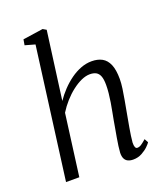

<svg xmlns="http://www.w3.org/2000/svg" viewBox="-149 -920 896 1033"><g transform="rotate(-20 299.0 -403.5)"><path d="M435.5 10Q418 10 405.5 4Q393 -2 386.8 -14.8Q380.5 -27.5 381 -48.5Q382 -64.5 384.8 -86Q387.5 -107.5 391.8 -131Q396 -154.5 400.2 -178.2Q404.5 -202 408 -223.5Q412 -245.5 416.8 -270Q421.5 -294.5 425.8 -320.2Q430 -346 432.5 -370.8Q435 -395.5 435 -417.5Q435 -450 428 -468Q421 -486 407 -493.8Q393 -501.5 371.5 -501.5Q348.5 -501.5 322.2 -489.8Q296 -478 269.2 -457.2Q242.5 -436.5 218.5 -409.5Q194.5 -382.5 176 -352.5L129.5 0H53.5L152.5 -752L95.5 -768L101 -800L216.5 -817L236 -805.5L184 -417Q204 -446.5 229.2 -473Q254.5 -499.5 283 -520Q311.5 -540.5 342.2 -552.2Q373 -564 404.5 -564Q439 -564 463.8 -550.5Q488.5 -537 501.8 -506Q515 -475 515 -422.5Q515 -399.5 510.8 -368.8Q506.5 -338 500.5 -305.8Q494.5 -273.5 489.5 -245.5Q486 -226 482 -204Q478 -182 474 -159.5Q470 -137 467 -115.8Q464 -94.5 462.5 -77Q462 -60 465.8 -51Q469.5 -42 477.5 -42Q489 -42 500.5 -49.5Q512 -57 529.5 -72.5L541.5 -50.5Q537.5 -43.5 522.8 -29Q508 -14.5 485.5 -2.2Q463 10 435.5 10Z"/></g></svg>

Font: Merriweather 28pt Light
Style: Italic
Weight: 300
Italic angle: -7.8°
Version: Version 2.101